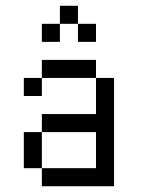

<svg xmlns="http://www.w3.org/2000/svg" viewBox="-20 -645 540 665"><path d="M62.5 -375H125V-312.5H62.5ZM62.5 -187.5H125V-62.5H62.5ZM312.5 -375H375V0H125V-62.5H312.5V-187.5H125V-250H312.5ZM125 -437.5H312.5V-375H125ZM125 -562.5H187.5V-500H125ZM187.5 -625H250V-562.5H187.5ZM250 -562.5H312.5V-500H250Z"/></svg>

Font: Pixel Operator Mono
Style: Regular
Weight: 400
Monospace: yes
Designer: Jayvee Enaguas (HarvettFox96)
Version: 2016.04.25